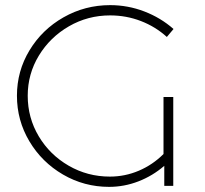

<svg xmlns="http://www.w3.org/2000/svg" viewBox="-20 -724 798 748"><path d="M617 -346H655V0H620V-78Q575 -39 519.5 -17.5Q464 4 405 4Q308 4 225.5 -44Q143 -92 94.5 -173.5Q46 -255 46 -351Q46 -447 95 -528Q144 -609 227.5 -656.5Q311 -704 409 -704Q478 -704 542 -679.5Q606 -655 656 -611L630 -580Q586 -620 529 -642Q472 -664 409 -664Q322 -664 248.5 -621.5Q175 -579 131.5 -507.5Q88 -436 88 -351Q88 -265 131 -193Q174 -121 247.5 -78.5Q321 -36 408 -36Q467 -36 521 -59Q575 -82 617 -124Z"/></svg>

Font: TypoPRO Montserrat Alternates
Style: Regular
Weight: 275
Designer: Julieta Ulanovsky
Foundry: Julieta Ulanovsky
Version: Version 6.001